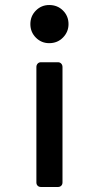

<svg xmlns="http://www.w3.org/2000/svg" viewBox="-20 -604 377 765"><path d="M143 141Q135 141 130 136Q125 131 125 123V-337Q125 -345 130 -350.5Q135 -356 143 -356H211Q219 -356 224 -350.5Q229 -345 229 -337V123Q229 131 224 136Q219 141 211 141ZM176 -432Q145 -432 123 -454Q101 -476 101 -508Q101 -540 123 -562Q145 -584 176 -584Q209 -584 231 -562Q253 -540 253 -508Q253 -477 231 -454.5Q209 -432 176 -432Z"/></svg>

Font: Miriam Libre SemiBold
Style: Regular
Weight: 600
Version: Version 2.000